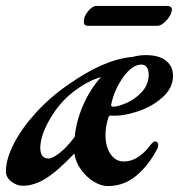

<svg xmlns="http://www.w3.org/2000/svg" viewBox="-37 -613 608 648"><path d="M336 -223Q330 -223 328 -214Q324 -200 321.5 -186.5Q319 -173 319 -158Q319 -118 336 -93Q353 -68 381 -68Q407 -68 430 -83.5Q453 -99 471 -124Q481 -136 487 -136Q491 -136 494 -132.5Q497 -129 497 -124Q497 -116 494 -111Q465 -55 423 -20Q381 15 327 15Q304 15 279.5 0Q255 -15 236.5 -40.5Q218 -66 214 -95Q158 -36 118 -11Q78 14 39 14Q20 14 1.5 0Q-17 -14 -17 -35Q-17 -76 10 -128.5Q37 -181 85 -233.5Q133 -286 193 -327Q314 -413 411 -421Q432 -427 455 -427Q500 -427 523.5 -408Q547 -389 547 -357Q547 -316 511 -284Q475 -252 425 -236Q375 -220 338 -223ZM440 -395Q409 -395 378.5 -352Q348 -309 338 -259Q338 -255 340 -254Q342 -253 345 -253Q361 -253 390 -265.5Q419 -278 442 -303Q465 -328 465 -363Q463 -395 440 -395ZM215 -151Q221 -207 244.5 -260Q268 -313 304 -353Q258 -340 209 -302Q163 -266 131 -210.5Q99 -155 99 -114Q99 -78 127 -78Q140 -78 164 -96.5Q188 -115 215 -151ZM246 -540Q246 -558 260.5 -575.5Q275 -593 289 -593H526Q543 -593 543 -581Q543 -565 526 -545.5Q509 -526 494 -526H259Q246 -526 246 -540Z"/></svg>

Font: EB Garamond SemiBold
Style: Italic
Weight: 600
Italic angle: -17.2°
Designer: Georg Duffner and Octavio Pardo
Foundry: Georg Duffner
Version: Version 1.000